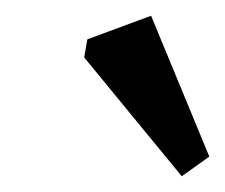

<svg xmlns="http://www.w3.org/2000/svg" viewBox="-20 -785 286 244"><path d="M246 -586 211 -561 87 -712 91 -735 172 -765Z"/></svg>

Font: Poly
Style: Italic
Weight: 400
Italic angle: -10°
Designer: Nicolas Silva
Foundry: Jose Nicolas Silva Schwarzenberg
Version: Version 1.003